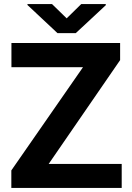

<svg xmlns="http://www.w3.org/2000/svg" viewBox="-20 -922 646 942"><path d="M218.8 -117.7H577.1V0H35.6V-85.9L387.2 -592.3H36.1V-710.9H569.3V-627ZM307.1 -832 378.4 -901.9H499V-896.5L351.6 -759.3H262.2L114.7 -897.5V-901.9H235.4Z"/></svg>

Font: RobotoInd
Style: Bold
Weight: 700
Designer: Google
Version: Version 2.001150; 2014